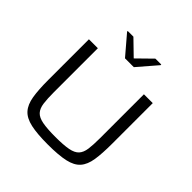

<svg xmlns="http://www.w3.org/2000/svg" viewBox="-233 -1098 1291 1291"><g transform="rotate(45 413.0 -452.0)"><path d="M414 8Q312 8 251 -5.5Q190 -19 159.5 -53Q129 -87 119 -147.5Q109 -208 109 -303V-688H194V-271Q194 -207 199.5 -166.5Q205 -126 225.5 -103.5Q246 -81 291 -72.5Q336 -64 414 -64Q491 -64 535.5 -72.5Q580 -81 600.5 -103.5Q621 -126 626.5 -166.5Q632 -207 632 -271V-688H716V-303Q716 -208 706.5 -147.5Q697 -87 667 -53Q637 -19 576.5 -5.5Q516 8 414 8ZM371 -769 254 -906V-912H308L413 -810L517 -912H573V-906L455 -769Z"/></g></svg>

Font: Saira Expanded
Style: Regular
Weight: 400
Width: 7
Designer: Hector Gatti with collaboration of the Omnibus-Type team
Foundry: Omnibus-Type
Version: Version 1.100; ttfautohint (v1.8.3)